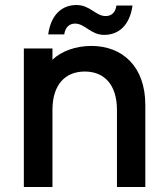

<svg xmlns="http://www.w3.org/2000/svg" viewBox="-20 -745 669 765"><path d="M75 -552V0H189V-307C189 -408 240 -460 318 -460C395 -460 446 -408 446 -307V0H559V-327C559 -481 467 -562 344 -562C282 -562 224 -541 189 -507V-552ZM172 -608H236C240 -637 257 -651 279 -651C319 -651 341 -606 395 -606C453 -606 497 -644 508 -723H444C440 -694 423 -681 401 -681C361 -681 339 -725 285 -725C227 -725 183 -687 172 -608Z"/></svg>

Font: Malmofest Medium
Style: Regular
Weight: 500
Designer: Jonny Pinhorn (Poppins), Kolossal
Version: Version 1.004;Glyphs 3.1.2 (3151)